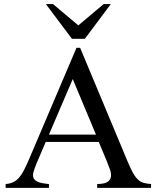

<svg xmlns="http://www.w3.org/2000/svg" viewBox="-20 -909 759 929"><path d="M450.2 0V-18.6Q484.9 -19 499.5 -28.6Q514.2 -38.1 516.6 -53.2Q519 -68.4 512.5 -87.6Q505.9 -106.9 497.6 -127L458 -222.2H201.2L156.2 -116.7Q147 -94.2 142.1 -77.1Q137.2 -60.1 142.3 -47.9Q147.5 -35.6 164.8 -28.6Q182.1 -21.5 216.8 -18.6V0H7.3V-18.6Q28.3 -20 43.9 -27.6Q59.6 -35.2 72 -49.3Q84.5 -63.5 95.2 -84.2Q106 -105 117.7 -131.8L350.1 -677.7H367.7L597.7 -127Q612.3 -92.3 624 -71.5Q635.7 -50.8 648.2 -39.6Q660.6 -28.3 675.5 -24.2Q690.4 -20 710.9 -18.6V0ZM332 -526.4 216.8 -257.8H444.3ZM390.6 -721.2H328.1L202.1 -889.2H236.8L358.9 -786.1L481.4 -889.2H516.1Z"/></svg>

Font: Doulos SIL Am
Style: Regular
Weight: 400
Designer: Walt Agee, Victor Gaultney, Peter Martin, Debbi Hosken, Becca Hirsbrunner
Foundry: SIL International
Version: Version 5.000